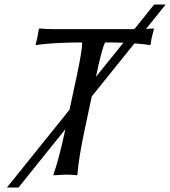

<svg xmlns="http://www.w3.org/2000/svg" viewBox="-20 -774 754 851"><path d="M321.8 -444.8Q345.7 -558.6 343.8 -585.9Q284.2 -585.9 232.9 -583Q181.6 -580.1 160.2 -577.1L139.2 -574.2L137.7 -578.1Q145.5 -601.1 152.3 -645L154.8 -647.9Q178.2 -645 213.9 -645H575.7L663.1 -753.9H714.4L627 -645.5Q647.5 -646.5 660.6 -647.9L662.1 -645Q649.9 -602.1 647.9 -578.1L645 -574.2Q622.1 -578.6 575.7 -581.5L386.7 -346.7L355.5 -200.2Q328.1 -70.8 323.2 0L320.3 2.9Q303.7 0 270 0L217.3 2.9L216.8 0Q241.2 -67.9 269.5 -200.2L270 -201.7L62 57.1H10.7L288.1 -287.6ZM404.8 -433.1 526.9 -584.5Q489.3 -585.9 445.8 -585.9Q431.6 -558.1 407.7 -444.8Z"/></svg>

Font: Linux Biolinum
Style: Italic
Weight: 400
Italic angle: -12°
Designer: Philipp H. Poll
Foundry: Philipp H. Poll
Version: Version 1.1.3 ; ttfautohint (v0.9)